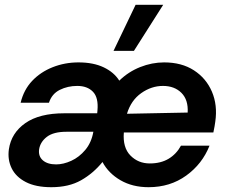

<svg xmlns="http://www.w3.org/2000/svg" viewBox="-20 -768 940 800"><path d="M194 12Q129 12 87.5 -9.5Q46 -31 28.5 -67Q11 -103 17 -146Q27 -214 85.5 -255Q144 -296 248 -296H385L386 -307Q391 -361 367.5 -385.5Q344 -410 302 -410Q262 -410 229 -393.5Q196 -377 184 -340H66Q79 -394 114 -431Q149 -468 199.5 -488Q250 -508 307 -508Q369 -508 412 -487.5Q455 -467 477 -432Q515 -469 564 -488.5Q613 -508 664 -508Q737 -508 788 -475Q839 -442 863 -386Q887 -330 877 -261Q876 -253 874 -241.5Q872 -230 869 -216H496Q491 -153 523.5 -120Q556 -87 604 -87Q650 -87 682.5 -106.5Q715 -126 734 -161H853Q823 -85 756 -36.5Q689 12 599 12Q532 12 482 -17Q432 -46 407 -93Q369 -46 318 -17Q267 12 194 12ZM509 -294 762 -299Q765 -352 736 -381Q707 -410 659 -410Q611 -410 568.5 -380Q526 -350 509 -294ZM214 -83Q244 -83 277 -98Q310 -113 335.5 -143.5Q361 -174 369 -219H257Q203 -219 175.5 -198Q148 -177 143 -146Q139 -117 158.5 -100Q178 -83 214 -83ZM453 -556 545 -748H660L538 -556Z"/></svg>

Font: Host Grotesk SemiBold
Style: Italic
Weight: 600
Italic angle: -8°
Designer: Doğukan Karapınar based on Poppins by Indian Type Foundry, Jonny Pinhorn
Foundry: Element Type
Version: Version 1.001; ttfautohint (v1.8.4.7-5d5b)